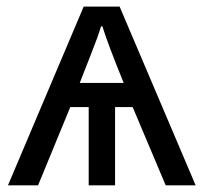

<svg xmlns="http://www.w3.org/2000/svg" viewBox="-20 -556 612 576"><path d="M231 -536.1 3.9 0H94.2L190.9 -234.9H246.1V0H325.2V-234.9H377.9L477.1 0H566.9L338.9 -536.1ZM219.2 -307.1C250.5 -386.7 268.1 -432.1 272 -443.4C275.9 -454.6 279.8 -465.8 283.2 -477.1H287.1C297.4 -443.4 318.8 -386.7 351.1 -307.1Z"/></svg>

Font: Noto Reveo Sans
Style: Regular
Weight: 400
Designer: Monotype Design team
Foundry: Monotype Imaging Inc.
Version: Version 1.04